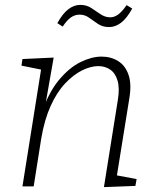

<svg xmlns="http://www.w3.org/2000/svg" viewBox="-20 -764 639 787"><path d="M406 3 463 -354Q471 -402 462 -433Q453 -464 432 -478.5Q411 -493 383 -493Q352 -493 316.5 -475.5Q281 -458 247 -422Q213 -386 187.5 -329.5Q162 -273 149 -196L118 0H72L152 -502L167 -475L68 -495L72 -522L200 -528L163 -317L150 -299Q179 -385 221.5 -436Q264 -487 310 -509.5Q356 -532 396 -532Q435 -532 464.5 -513.5Q494 -495 507 -457Q520 -419 510 -360L457 -31L438 -49L540 -30L535 -2ZM427 -653Q401 -653 381.5 -666Q362 -679 345 -691.5Q328 -704 306 -704Q287 -704 270.5 -692.5Q254 -681 237 -655L215 -669Q237 -709 260.5 -726.5Q284 -744 309 -744Q335 -744 354.5 -731Q374 -718 392.5 -705.5Q411 -693 432 -693Q449 -693 465 -705Q481 -717 499 -743L522 -729Q500 -689 476.5 -671Q453 -653 427 -653Z"/></svg>

Font: Bitter Thin Light
Style: Italic
Weight: 300
Italic angle: -9°
Version: Version 2.002